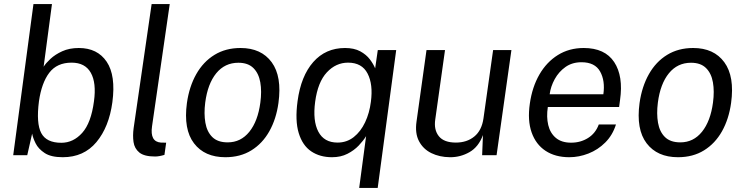

<svg xmlns="http://www.w3.org/2000/svg" viewBox="-20 -763 3661 944"><path d="M288.5 10Q231 10 199.8 -10.5Q168.5 -31 155 -58.5Q141.5 -86 138 -106L114 0H45L144.5 -743H235.5L194.5 -435Q205 -452 228 -473.5Q251 -495 286 -511Q321 -527 367.5 -527Q459 -527 504.5 -459.5Q550 -392 532.5 -260.5Q516 -138.5 454 -64.2Q392 10 288.5 10ZM281.5 -61Q340.5 -61 384.2 -109.8Q428 -158.5 442 -265Q454.5 -355.5 426.5 -405.2Q398.5 -455 332 -455Q260 -455 222.2 -405.2Q184.5 -355.5 171.5 -265Q157.5 -156.5 182.8 -108.8Q208 -61 281.5 -61Z M742.5 6.5Q689 6.5 665 -13.2Q641 -33 636.5 -64.8Q632 -96.5 637 -133L725.5 -743H814.5L727.5 -142Q716.5 -66 771 -62L797 -61.5L788.5 -1.5Q762 6.5 742.5 6.5Z M1088 10Q986 10 933.8 -58.5Q881.5 -127 899 -256.5Q910.5 -337.5 945 -398.5Q979.5 -459.5 1034.5 -493.2Q1089.5 -527 1162.5 -527Q1264.5 -527 1315.8 -457Q1367 -387 1349 -256.5Q1338 -177.5 1304.2 -117.5Q1270.5 -57.5 1216 -23.8Q1161.5 10 1088 10ZM1099.5 -63Q1164 -63 1206 -115.2Q1248 -167.5 1260 -258.5Q1267.5 -314 1259.8 -358.2Q1252 -402.5 1225.8 -428.5Q1199.5 -454.5 1152 -454.5Q1085.5 -454.5 1043.2 -402.8Q1001 -351 989 -258.5Q982 -204 989.8 -159.5Q997.5 -115 1024 -89Q1050.5 -63 1099.5 -63Z M1837 161H1746L1780 -93.5Q1766.5 -71.5 1743.8 -47.5Q1721 -23.5 1688.2 -6.8Q1655.5 10 1612.5 10Q1553 10 1510.2 -18.8Q1467.5 -47.5 1448.8 -108.5Q1430 -169.5 1443 -265.5Q1459.5 -389 1520.2 -458Q1581 -527 1676.5 -527Q1721 -527 1751 -510.8Q1781 -494.5 1798.5 -471.2Q1816 -448 1824.5 -427L1837.5 -517H1928ZM1639.5 -62Q1685 -62 1719.2 -89Q1753.5 -116 1775 -161.5Q1796.5 -207 1803.5 -262.5Q1815 -348 1787.2 -401.5Q1759.5 -455 1691.5 -455Q1631.5 -455 1587 -407.2Q1542.5 -359.5 1529.5 -262.5Q1517 -169 1545.2 -115.5Q1573.5 -62 1639.5 -62Z M2192 10Q2141 9.5 2100.8 -10.2Q2060.5 -30 2040 -69Q2019.5 -108 2028 -166L2077 -517H2168L2120 -175.5Q2112.5 -125 2137.5 -93.5Q2162.5 -62 2221.5 -62Q2275.5 -62 2312 -91.8Q2348.5 -121.5 2357 -180.5L2404.5 -517H2494.5L2421.5 0H2350.5L2354.5 -99Q2333 -40.5 2288.2 -15Q2243.5 10.5 2192 10Z M2779 10Q2710 10 2662.2 -21.5Q2614.5 -53 2593.8 -112Q2573 -171 2585 -253.5Q2596.5 -335 2632 -396.5Q2667.5 -458 2723 -492.5Q2778.5 -527 2850 -527Q2954 -527 2999.8 -457.8Q3045.5 -388.5 3028.5 -271L3024 -237H2673.5Q2666 -188 2675.5 -148.2Q2685 -108.5 2713 -85Q2741 -61.5 2788 -61.5Q2834.5 -61.5 2871.2 -84.5Q2908 -107.5 2924 -151H3008.5Q2992 -98.5 2956 -62.5Q2920 -26.5 2873.2 -8.2Q2826.5 10 2779 10ZM2682.5 -299.5H2946.5Q2956 -366 2930.5 -411.5Q2905 -457 2839 -457Q2793.5 -457 2760.5 -433.8Q2727.5 -410.5 2707.5 -374.2Q2687.5 -338 2682.5 -299.5Z M3313.5 10Q3211.5 10 3159.2 -58.5Q3107 -127 3124.5 -256.5Q3136 -337.5 3170.5 -398.5Q3205 -459.5 3260 -493.2Q3315 -527 3388 -527Q3490 -527 3541.2 -457Q3592.5 -387 3574.5 -256.5Q3563.5 -177.5 3529.8 -117.5Q3496 -57.5 3441.5 -23.8Q3387 10 3313.5 10ZM3325 -63Q3389.5 -63 3431.5 -115.2Q3473.5 -167.5 3485.5 -258.5Q3493 -314 3485.2 -358.2Q3477.5 -402.5 3451.2 -428.5Q3425 -454.5 3377.5 -454.5Q3311 -454.5 3268.8 -402.8Q3226.5 -351 3214.5 -258.5Q3207.5 -204 3215.2 -159.5Q3223 -115 3249.5 -89Q3276 -63 3325 -63Z"/></svg>

Font: Public Sans
Style: Italic
Weight: 400
Italic angle: -8°
Designer: The Public Sans project authors (U.S. Web Design System). Libre Franklin designed by Pablo Impallari and Rodrigo Fuenzal
Version: Version 1.008; ttfautohint (v1.8.1) -l 8 -r 50 -G 200 -x 14 